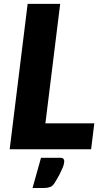

<svg xmlns="http://www.w3.org/2000/svg" viewBox="-20 -748 530 962"><path d="M452.5 -130 436.5 0H28.5L118.5 -728.5H281.5L207.5 -130ZM281 42.5Q294.5 42.5 298.2 48.2Q302 54 302 59.5Q302 65 300.2 73.2Q298.5 81.5 293.2 94.2Q288 107 278.8 125Q269.5 143 254 168Q244 184.5 230.8 189.2Q217.5 194 198 194H143L185.5 42.5Z"/></svg>

Font: Lato ExtraBold
Style: Italic
Weight: 800
Italic angle: -7°
Designer: Lukasz Dziedzic with Adam Twardoch and Botio Nikoltchev
Foundry: tyPoland Lukasz Dziedzic
Version: Version 2.015; 2015-08-06; http://www.latofonts.com/